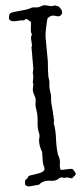

<svg xmlns="http://www.w3.org/2000/svg" viewBox="-20 -710 316 723"><path d="M151.4 -572.3 160.2 -478.5Q160.2 -445.3 162.1 -421.9L166 -403.3V-384.8Q166 -377 168 -370.1Q169.9 -363.3 171.4 -355Q172.9 -346.7 172.4 -339.4Q171.9 -332 173.3 -321.8Q174.8 -311.5 177.2 -299.3Q179.7 -287.1 180.7 -274.4Q182.6 -274.4 182.1 -271.5Q181.6 -268.6 181.6 -267.6L183.6 -257.8L182.6 -247.1Q182.6 -242.2 184.1 -238.8Q185.5 -235.4 188 -220.2Q190.4 -205.1 191.4 -179.7Q192.4 -154.3 198.2 -127.9Q207 -110.4 205.6 -95.7Q204.1 -81.1 208 -71.3Q210 -70.3 213.9 -70.3L245.1 -74.2L253.9 -73.2Q256.8 -68.4 260.3 -64.5Q263.7 -60.5 265.6 -55.7Q263.7 -48.8 258.8 -45.9Q253.9 -43 252 -38.1L232.4 -42L222.7 -40L212.9 -42Q205.1 -42 201.2 -37.6Q197.3 -33.2 188.5 -30.8Q179.7 -28.3 171.9 -29.3Q141.6 -31.2 127 -14.6L88.9 -7.8Q81.1 -7.8 74.2 -14.6V-18.6Q74.2 -30.3 75.2 -31.7Q76.2 -33.2 80.6 -36.6Q85 -40 85 -42Q85 -43.9 87.4 -46.4Q89.8 -48.8 99.6 -50.8Q109.4 -52.7 128.4 -58.1Q147.5 -63.5 147.5 -74.2Q147.5 -79.1 145.5 -83Q143.6 -86.9 142.1 -94.7Q140.6 -102.5 140.1 -114.7Q139.6 -127 138.7 -137.7Q127 -161.1 127 -181.6L128.9 -198.2Q128.9 -203.1 127 -208.5Q125 -213.9 123 -224.1Q121.1 -234.4 121.6 -250Q122.1 -265.6 120.6 -277.3Q119.1 -289.1 117.2 -295.4Q115.2 -301.8 114.3 -308.1Q113.3 -314.5 113.8 -319.8Q114.3 -325.2 114.3 -333.5Q114.3 -341.8 108.9 -352.5Q103.5 -363.3 103.5 -374L105.5 -391.6Q105.5 -394.5 103.5 -399.4L105.5 -421.9L103.5 -435.5L105.5 -451.2L98.6 -532.2L100.6 -538.1L96.7 -566.4Q96.7 -575.2 100.6 -580.1Q95.7 -586.9 96.2 -599.6Q96.7 -612.3 96.7 -620.1V-626Q94.7 -628.9 87.9 -633.8Q81.1 -638.7 78.1 -638.7Q75.2 -638.7 73.2 -635.3Q71.3 -631.8 65.4 -633.8H62.5L35.2 -629.9Q13.7 -629.9 13.7 -642.1Q13.7 -654.3 17.1 -658.2Q20.5 -662.1 30.8 -664.6Q41 -667 52.7 -668.9Q85 -673.8 100.6 -681.6Q106.4 -682.6 112.8 -682.1Q119.1 -681.6 125.5 -683.1Q131.8 -684.6 136.7 -687.5Q141.6 -690.4 149.4 -690.4L174.8 -686.5L186.5 -689.5Q190.4 -689.5 193.4 -687.5Q196.3 -685.5 200.2 -686.5Q213.9 -672.9 213.9 -665Q213.9 -657.2 209.5 -652.8Q205.1 -648.4 199.2 -648.4L181.6 -651.4Q170.9 -651.4 160.2 -642.6Q157.2 -637.7 155.8 -622.1Q154.3 -606.4 152.8 -597.7Q151.4 -588.9 151.4 -572.3Z"/></svg>

Font: Mountains of Christmas
Style: Regular
Weight: 400
Designer: Crystal Kluge
Foundry: Font Diner, Inc DBA Tart Workshop
Version: Version 1.002